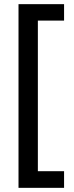

<svg xmlns="http://www.w3.org/2000/svg" viewBox="-20 -741 356 923"><path d="M288 162H69V-721H288V-642H162V82H288Z"/></svg>

Font: Noto Sans Lao UI Cond Med
Style: Regular
Weight: 500
Width: 3
Designer: Monotype Design Team
Foundry: Monotype Imaging Inc.
Version: Version 2.000; ttfautohint (v1.8.4.7-5d5b)